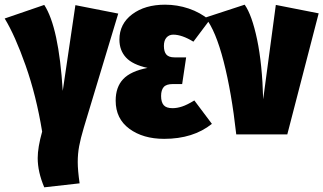

<svg xmlns="http://www.w3.org/2000/svg" viewBox="-40 -574 1381 820"><path d="M228 -186 282 -552 465 -516 318 -29Q304 18 298 50.5Q292 83 292 118Q292 153 300 209L149 226Q121 160 121 101Q121 56 140 -12Q115 -165 69.5 -294Q24 -423 -20 -495L149 -553Q211 -458 228 -186Z M855 -488 786 -396Q737 -426 700 -426Q682 -426 671 -413.5Q660 -401 660 -378Q660 -353 670.5 -341Q681 -329 705 -329H755L738 -215H698Q670 -215 659 -202Q648 -189 648 -164Q648 -138 659 -125Q670 -112 697 -112Q716 -112 737.5 -119Q759 -126 790 -145L865 -45Q785 19 661 19Q571 19 512.5 -24Q454 -67 454 -144Q454 -202 486 -236Q518 -270 590 -284Q526 -298 498 -328.5Q470 -359 470 -405Q470 -472 524.5 -513Q579 -554 665 -554Q717 -554 766 -537.5Q815 -521 855 -488Z M1084 -150 1138 -553 1321 -517 1187 0H969Q949 -180 915 -312Q881 -444 837 -499L1005 -554Q1036 -510 1058 -405.5Q1080 -301 1084 -150Z"/></svg>

Font: Fira Sans Extra Condensed Black
Style: Regular
Weight: 900
Width: 1
Designer: Carrois Corporate & Edenspiekermann AG
Foundry: Carrois Corporate GbR & Edenspiekermann AG
Version: Version 4.203